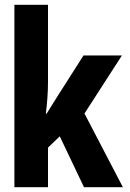

<svg xmlns="http://www.w3.org/2000/svg" viewBox="-20 -780 540 800"><path d="M180 0V-165L229 -212L330 0H492L332 -307L488 -549H328L226 -389Q212 -366 199 -346Q186 -326 174 -306H171Q175 -338 177.5 -372Q180 -406 180 -439V-760H40V0Z"/></svg>

Font: Noto Sans Mono UI Condensed ExtraBold
Style: Regular
Weight: 800
Width: 3
Designer: Monotype Design team
Foundry: Monotype Imaging Inc.
Version: 1.000